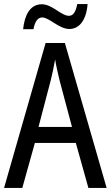

<svg xmlns="http://www.w3.org/2000/svg" viewBox="-20 -927 547 947"><path d="M94 -783H145C152 -820 166 -841 188 -841C223 -841 271 -784 322 -784C372 -784 406 -829 412 -907H361C354 -871 343 -849 320 -849C282 -849 238 -906 186 -906C127 -906 101 -850 94 -783ZM416 0H506L300 -715H205L0 0H90L152 -222H354ZM274 -530 335 -301H170L230 -530C238 -562 246 -600 252 -634C256 -605 267 -560 274 -530Z"/></svg>

Font: Noto Sans Gurmukhi UI Condensed
Style: Regular
Weight: 400
Width: 3
Designer: Jelle Bosma - Monotype Design Team
Foundry: Monotype Imaging Inc.
Version: Version 2.004